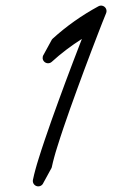

<svg xmlns="http://www.w3.org/2000/svg" viewBox="-144 -863 679 937"><g transform="rotate(-10 195.5 -395.0)"><path d="M148.1 -668C146.8 -666.7 145.7 -665.4 144.8 -663.9C143.5 -662.6 142.5 -661.3 141.5 -659.8C140.3 -658.5 139.2 -657.2 138.2 -655.7C137 -654.5 135.9 -653.1 135 -651.6C133.7 -650.4 132.6 -649 131.7 -647.5C130.5 -646.3 129.4 -644.9 128.4 -643.5C127.2 -642.2 126.1 -640.8 125.2 -639.4C123.9 -638.1 122.8 -636.7 121.9 -635.3C120.6 -634 119.6 -632.6 118.6 -631.2C117.4 -629.9 116.3 -628.5 115.3 -627.1C114.1 -625.8 113 -624.5 112.1 -623C110.8 -621.7 109.7 -620.4 108.8 -618.9C107.6 -617.6 106.5 -616.3 105.5 -614.8C97.1 -606.2 95.3 -592.6 102 -582C109.9 -569.6 126.4 -565.9 138.8 -573.8C190.8 -606.7 245.9 -634.9 303 -658.4C299.1 -652 295.2 -645.6 291.3 -639.1L239.7 -553.2C205.5 -495.8 171.6 -438.2 138.2 -380.3C104.7 -322.4 71.6 -264.4 39.5 -205.5C31.3 -190.9 23.4 -176.1 15.5 -161.3C7.6 -146.5 -0.3 -131.6 -7.9 -116.5L-19.4 -94L-30.5 -71C-38 -55.9 -44.7 -39.4 -51.5 -23.1C-57.1 -9.6 -50.8 5.9 -37.3 11.6C-25.3 16.7 -11.6 12.2 -4.7 1.6C-3.5 0.4 -2.4 -1 -1.5 -2.5C-0.2 -3.7 0.9 -5.1 1.8 -6.6C3 -7.8 4.1 -9.2 5.1 -10.7C6.3 -11.9 7.4 -13.3 8.4 -14.7C9.6 -16 10.7 -17.3 11.6 -18.8C12.8 -20.1 13.9 -21.4 14.9 -22.9C16.1 -24.2 17.2 -25.5 18.2 -27C19.4 -28.3 20.5 -29.6 21.5 -31.1C22.7 -32.3 23.8 -33.7 24.7 -35.2C25.9 -36.4 27 -37.8 28 -39.3C29.2 -40.5 30.3 -41.9 31.3 -43.4C32.5 -44.6 33.6 -46 34.5 -47.5C35.8 -48.7 36.8 -50.1 37.8 -51.6C39 -52.8 40.1 -54.2 41.1 -55.6C42.3 -56.9 43.4 -58.2 44.4 -59.7C46.6 -62 48.5 -64.8 49.9 -67.9L50.7 -70C56.9 -84.4 62.6 -98.9 70 -113.7L80.6 -135.7L91.9 -157.7C99.3 -172.4 107 -187.1 114.9 -201.7C122.6 -216.3 130.5 -230.9 138.5 -245.4C170.4 -303.6 203.3 -361.5 236.7 -419.1C269.9 -476.7 303.7 -534.1 337.8 -591.4L389.2 -677C406.3 -705.3 423.9 -734.4 441.1 -761.4L441.4 -761.9C445.5 -768.4 446.7 -776.6 444.1 -784.5C439.4 -798.4 424.3 -805.9 410.4 -801.3C323.6 -772.3 240.1 -733.3 162.6 -684.2L162.6 -684.2C159.3 -682.1 156.6 -679.3 154.6 -676.2C153.4 -674.9 152.3 -673.5 151.3 -672.1C150.1 -670.8 149 -669.4 148.1 -668Z"/></g></svg>

Font: Ambarawa
Style: Script
Weight: 500
Foundry: Ekosamp
Version: Version 1.001;